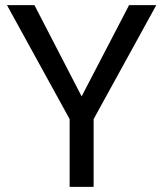

<svg xmlns="http://www.w3.org/2000/svg" viewBox="-20 -731 641 751"><path d="M114.7 -710.9H7.3L252.4 -265.1V0H346.2V-265.1L591.3 -710.9H484.9L299.3 -354Z"/></svg>

Font: Nahid
Style: Regular
Weight: 400
Foundry: DejaVu fonts team - Redesigned by Saber Rastikerdar
Version: Version 0.3.0